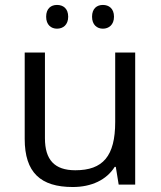

<svg xmlns="http://www.w3.org/2000/svg" viewBox="-20 -748 654 778"><path d="M167 -680.2C167 -713.9 187 -728 210.9 -728C235.8 -728 256.3 -713.9 256.3 -680.2C256.3 -647.5 235.8 -631.8 210.9 -631.8C187 -631.8 167 -647.5 167 -680.2ZM353 -680.2C353 -713.9 373 -728 397 -728C420.9 -728 441.9 -713.9 441.9 -680.2C441.9 -647.5 420.9 -631.8 397 -631.8C373 -631.8 353 -647.5 353 -680.2ZM80.1 -535.2H162.1V-188C162.1 -100.6 200.7 -58.1 285.2 -58.1C397 -58.1 446.8 -115.2 446.8 -253.9V-535.2H527.8V0H460.9L449.2 -71.8H444.8C411.6 -19 350.6 9.8 274.9 9.8C144.5 9.8 80.1 -48.8 80.1 -185.1Z"/></svg>

Font: OpenSansEmoji
Style: Regular
Weight: 400
Foundry: MorbZ
Version: Version 1.000;PS 001.000;hotconv 1.0.70;makeotf.lib2.5.58329